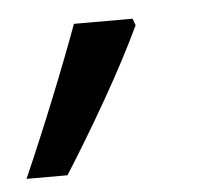

<svg xmlns="http://www.w3.org/2000/svg" viewBox="-75 -150 363 313"><g transform="rotate(-5 106.5 6.5)"><path d="M-43 129Q-17 70 10 3Q37 -64 56 -116H152L156 -105Q131 -52 95 11Q59 74 24 129Z"/></g></svg>

Font: Manna Sans
Style: Italic
Weight: 400
Italic angle: -12°
Designer: Monotype Design Team
Foundry: Monotype Imaging Inc.
Version: Version 2.001.1; ttfautohint (v1.8.2)